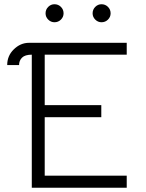

<svg xmlns="http://www.w3.org/2000/svg" viewBox="-20 -886 688 906"><path d="M237 -866Q255 -866 267.5 -853.5Q280 -841 280 -823Q280 -806 267.5 -793.5Q255 -781 237 -781Q220 -781 207.5 -793.5Q195 -806 195 -823Q195 -841 207.5 -853.5Q220 -866 237 -866ZM459 -866Q477 -866 489.5 -853.5Q502 -841 502 -823Q502 -806 489.5 -793.5Q477 -781 459 -781Q442 -781 429.5 -793.5Q417 -806 417 -823Q417 -841 429.5 -853.5Q442 -866 459 -866ZM578 -628H191V-390H458V-333H191V-57H578V0H130V-628Q98 -628 84 -614Q70 -600 70 -579H14Q14 -622 44 -652Q76 -684 117 -684H578Z"/></svg>

Font: Bellota
Style: Regular
Weight: 400
Designer: Kemie Guaida
Foundry: Kemie Guaida
Version: Version 1.000;PS 002.000;hotconv 1.0.70;makeotf.lib2.5.58329